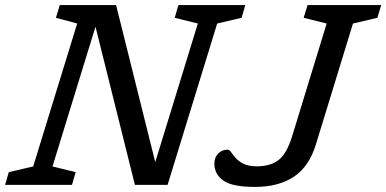

<svg xmlns="http://www.w3.org/2000/svg" viewBox="-42 -727 1519 755"><path d="M255.5 -50 241 0H-22L-7.5 -50L88.5 -72.5L261.5 -634.5L178 -657L193 -707H414.5L568.5 -89.5L736 -634.5L645 -657L659.5 -707H922.5L908 -657L812 -634.5L617 0H488.5L333.5 -622L164.5 -72.5ZM1200.5 -160Q1174 -72.5 1113.8 -32.2Q1053.5 8 961 8Q870.5 8 835.8 -17.2Q801 -42.5 801 -83.5Q801 -108.5 816 -123.5Q831 -138.5 853 -138.5Q860 -138.5 866.8 -128.5Q873.5 -118.5 884.8 -105.8Q896 -93 915.5 -83Q935 -73 967.5 -73Q1021.5 -73 1053.5 -97.8Q1085.5 -122.5 1106.5 -190.5L1242.5 -634.5L1152 -657L1167.5 -707H1457L1442 -657L1346 -634.5Z"/></svg>

Font: Newsreader 6pt
Style: Italic
Weight: 400
Italic angle: -17°
Designer: Hugues Gentile
Foundry: Production Type
Version: Version 1.003; ttfautohint (v1.8.3)